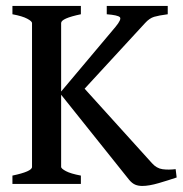

<svg xmlns="http://www.w3.org/2000/svg" viewBox="-20 -614 612 641"><path d="M540 -566.4Q510.3 -562.5 494.6 -557.9Q479 -553.2 464.4 -537.1L249 -303.2H179.7L365.7 -524.4Q386.7 -549.8 380.1 -556.6Q373.5 -563.5 336.4 -566.4V-594.2H540ZM569.8 -21.5Q542.5 -12.2 510 -2.7Q477.5 6.8 455.1 6.8Q441.4 6.8 431.2 2.4Q420.9 -2 411.1 -13.7L179.7 -303.2L242.7 -339.8L487.3 -69.3Q502.9 -51.8 522.7 -49.1Q542.5 -46.4 566.4 -49.3ZM21.5 0V-27.8Q86.9 -41.5 86.9 -56.6V-537.1Q86.9 -543 71 -551.5Q55.2 -560.1 21.5 -566.4V-594.2H250V-566.4Q184.1 -552.7 184.1 -537.1V-56.6Q184.1 -51.3 200 -42.7Q215.8 -34.2 250 -27.8V0Z"/></svg>

Font: Namdhinggo Medium
Style: Regular
Weight: 500
Designer: Victor Gaultney
Foundry: SIL International
Version: Version 3.001